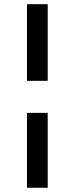

<svg xmlns="http://www.w3.org/2000/svg" viewBox="-20 -740 354 910"><path d="M107.9 -356.9V-720.2H206.1V-356.9ZM107.9 149.9V-205.1H206.1V149.9Z"/></svg>

Font: HK Grotesk Legacy
Style: Bold
Weight: 700
Designer: Alfredo Marco Pradil
Foundry: Hanken Design Co.
Version: Version 2.022;PS 002.022;hotconv 1.0.88;makeotf.lib2.5.64775